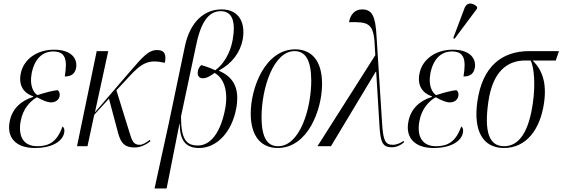

<svg xmlns="http://www.w3.org/2000/svg" viewBox="-20 -824 3170 1082"><path d="M176 10C285 10 335 -35 342 -77C345 -94 341 -106 332 -111C302 -25 256 0 190 0C115 0 81 -52 96 -139C109 -213 151 -254 188 -276C226 -256 247 -247 269 -247C293 -247 313 -262 316 -283C319 -299 313 -310 305 -316C277 -313 240 -304 191 -288C169 -301 146 -341 158 -408C173 -490 218 -534 279 -534C349 -534 361 -490 345 -393C385 -393 403 -411 409 -442C417 -492 385 -544 284 -544C191 -544 111 -492 96 -405C85 -341 114 -299 167 -281V-278C100 -257 47 -212 34 -136C18 -50 68 10 176 10Z M414 0H473L511 -177L594 -268L646 -73C662 -15 684 7 739 7C776 7 805 -11 828 -28L824 -36C805 -21 785 -8 767 -8C733 -8 724 -28 708 -83L636 -315L702 -386C781 -474 820 -490 909 -470C917 -511 912 -542 865 -542C816 -542 783 -502 711 -419L515 -191L590 -536H525Z M851 238H919L991 -125H993C993 -29 1030 10 1102 10C1203 10 1288 -81 1312 -217C1333 -338 1286 -394 1214 -425V-427C1288 -466 1334 -529 1348 -602C1363 -689 1333 -771 1228 -771C1133 -771 1051 -703 1022 -563L932 -133ZM1095 -4C1029 -4 1000 -40 1000 -168L1087 -577C1116 -714 1164 -761 1224 -761C1291 -761 1309 -700 1291 -598C1278 -526 1240 -461 1193 -428C1166 -441 1131 -453 1114 -457C1102 -447 1096 -432 1095 -422C1090 -395 1105 -382 1125 -383C1148 -383 1174 -402 1189 -413C1239 -386 1267 -317 1250 -216C1224 -75 1166 -4 1095 -4Z M1545 10C1716 10 1795 -208 1795 -351C1795 -490 1729 -546 1644 -546C1474 -546 1393 -329 1393 -184C1393 -52 1455 10 1545 10ZM1547 0C1489 0 1454 -44 1454 -164C1454 -327 1521 -536 1640 -536C1701 -536 1734 -485 1734 -369C1734 -214 1671 0 1547 0Z M1769 0H1845L2097 -419H2100L2118 -124C2123 -18 2138 6 2188 6C2213 6 2238 -5 2257 -22L2254 -30C2240 -19 2216 -8 2194 -8C2151 -8 2139 -31 2133 -133L2102 -619C2096 -736 2076 -771 2020 -771C1976 -771 1953 -737 1947 -699C2055 -701 2087 -696 2092 -564L2095 -513Z M2542 -606 2668 -775 2669 -785C2646 -809 2611 -815 2597 -776L2534 -609ZM2423 10C2532 10 2582 -35 2589 -77C2592 -94 2588 -106 2579 -111C2549 -25 2503 0 2437 0C2362 0 2328 -52 2343 -139C2356 -213 2398 -254 2435 -276C2473 -256 2494 -247 2516 -247C2540 -247 2560 -262 2563 -283C2566 -299 2560 -310 2552 -316C2524 -313 2487 -304 2438 -288C2416 -301 2393 -341 2405 -408C2420 -490 2465 -534 2526 -534C2596 -534 2608 -490 2592 -393C2632 -393 2650 -411 2656 -442C2664 -492 2632 -544 2531 -544C2438 -544 2358 -492 2343 -405C2332 -341 2361 -299 2414 -281V-278C2347 -257 2294 -212 2281 -136C2265 -50 2315 10 2423 10Z M2820 10C2948 10 3025 -97 3046 -245C3062 -356 3036 -431 2981 -483H3112L3130 -536H2963C2807 -536 2698 -449 2670 -251C2647 -88 2700 10 2820 10ZM2821 0C2735 0 2708 -83 2732 -250C2756 -420 2838 -483 2939 -483H2971C2990 -442 2998 -350 2983 -244C2960 -79 2904 0 2821 0Z"/></svg>

Font: Noto Serif Display Condensed Light
Style: Italic
Weight: 300
Width: 3
Italic angle: -12°
Designer: Monotype Design Team
Foundry: Monotype Imaging Inc.
Version: Version 2.009